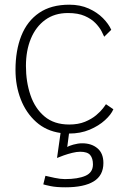

<svg xmlns="http://www.w3.org/2000/svg" viewBox="-20 -567 553 818"><path d="M259 231Q220 231 196 226Q172 221 164.5 218.5L173.5 182Q188 185.5 212.8 190.8Q237.5 196 256.5 196Q312 196 344 182Q376 168 376 133.5Q376 107.5 364.2 93.5Q352.5 79.5 321.5 79.5Q307 79.5 287.8 84.2Q268.5 89 251 95.2Q233.5 101.5 223 106L238 -0.5Q177 -9 134 -47.5Q91 -86 68.5 -143.8Q46 -201.5 46 -269Q46 -352.5 71 -415Q96 -477.5 146.8 -512.2Q197.5 -547 275.5 -547Q321.5 -547 357.8 -530.8Q394 -514.5 418.5 -489.8Q443 -465 454 -440L424 -410.5Q421 -418 412.5 -434.2Q404 -450.5 386.8 -468.5Q369.5 -486.5 341 -499Q312.5 -511.5 269.5 -511.5Q212.5 -511.5 172.5 -482.2Q132.5 -453 111.5 -402.2Q90.5 -351.5 90.5 -286Q90.5 -218.5 109.8 -161.8Q129 -105 169.8 -70.8Q210.5 -36.5 275 -36.5Q313.5 -36.5 342 -48.2Q370.5 -60 389.5 -76Q408.5 -92 419 -105.8Q429.5 -119.5 431.5 -123L463 -101.5Q453.5 -79 427.2 -55Q401 -31 362 -14.5Q323 2 274 2L266.5 59.5Q273 54.5 292.8 49Q312.5 43.5 330.5 43.5Q370 43.5 395.2 64.8Q420.5 86 420.5 127.5Q420.5 180.5 379.2 205.8Q338 231 259 231Z"/></svg>

Font: Grandstander Thin
Style: Regular
Weight: 100
Designer: Tyler Finck
Foundry: Etcetera Type Co
Version: Version 1.200; ttfautohint (v1.8.3)